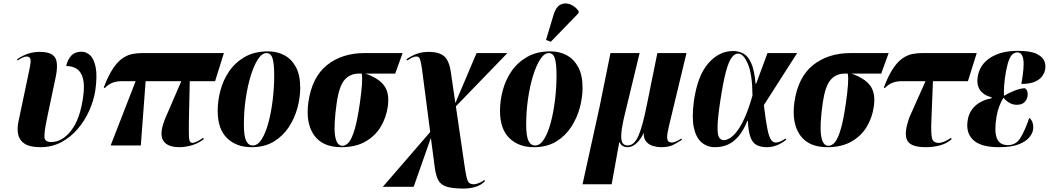

<svg xmlns="http://www.w3.org/2000/svg" viewBox="-20 -844 6086 1114"><path d="M215 10Q155 10 124.5 -9Q94 -28 86 -61.5Q78 -95 87 -138L149 -433Q160 -483 157 -499.5Q154 -516 135 -516Q115 -516 82 -493L79 -500Q113 -523 144.5 -533Q176 -543 210 -543Q278 -543 299 -511Q320 -479 303 -396L252 -154Q236 -76 238 -48Q240 -20 277 -20Q341 -20 392.5 -86Q444 -152 462 -279Q472 -348 461.5 -388Q451 -428 425.5 -444.5Q400 -461 364 -461Q372 -498 393.5 -521Q415 -544 453 -544Q480 -544 502.5 -523.5Q525 -503 535 -454Q545 -405 533 -319Q524 -261 498 -202.5Q472 -144 431 -96Q390 -48 335.5 -19Q281 10 215 10Z M622 0 767 -373H684Q625 -373 588 -333L582 -336Q608 -405 635 -445.5Q662 -486 690.5 -505.5Q719 -525 747 -530.5Q775 -536 802 -536H1279L1228 -373H1081L1076 -145Q1075 -80 1076.5 -47.5Q1078 -15 1097 -15Q1107 -15 1127 -25Q1147 -35 1159 -45L1162 -36Q1125 -9 1087.5 0.5Q1050 10 1022 10Q946 10 924.5 -33Q903 -76 943 -167L1032 -373H825L797 0Z M1439 10Q1351 10 1297 -43Q1243 -96 1243 -202Q1243 -259 1259 -319.5Q1275 -380 1310 -431Q1345 -482 1401 -514Q1457 -546 1536 -546Q1587 -546 1629 -524Q1671 -502 1696.5 -455.5Q1722 -409 1722 -334Q1722 -279 1706 -219Q1690 -159 1656 -107Q1622 -55 1568.5 -22.5Q1515 10 1439 10ZM1447 0Q1476 0 1499 -37Q1522 -74 1538 -134.5Q1554 -195 1562.5 -266.5Q1571 -338 1571 -408Q1571 -473 1561.5 -504.5Q1552 -536 1526 -536Q1500 -536 1476.5 -500Q1453 -464 1434.5 -403.5Q1416 -343 1405.5 -270Q1395 -197 1395 -123Q1395 -55 1408 -27.5Q1421 0 1447 0Z M1960 10Q1851 10 1802 -60Q1753 -130 1769 -250Q1790 -397 1877.5 -466.5Q1965 -536 2094 -536H2316L2273 -417H2100Q2178 -390 2209.5 -346.5Q2241 -303 2230 -226Q2221 -162 2189 -108.5Q2157 -55 2100 -22.5Q2043 10 1960 10ZM1967 2Q1987 2 2004.5 -19Q2022 -40 2038 -94Q2054 -148 2068 -246Q2077 -310 2080 -351.5Q2083 -393 2079 -417H2062Q2011 -417 1979.5 -381Q1948 -345 1934 -250Q1915 -117 1924 -57.5Q1933 2 1967 2Z M2669 250Q2605 250 2571 239Q2537 228 2523 201.5Q2509 175 2503 131L2480 -44L2380 240H2201L2476 -78L2434 -401Q2428 -452 2423 -476.5Q2418 -501 2412.5 -508.5Q2407 -516 2397 -516Q2383 -516 2369.5 -509Q2356 -502 2342 -493L2338 -500Q2372 -523 2401.5 -533Q2431 -543 2469 -543Q2526 -543 2556 -518.5Q2586 -494 2596 -424L2622 -246L2745 -536H2924L2625 -227L2674 108Q2681 158 2687 183.5Q2693 209 2702.5 217Q2712 225 2729 225Q2743 225 2762.5 216.5Q2782 208 2790 200L2794 207Q2772 230 2739.5 240Q2707 250 2669 250Z M3077 10Q2989 10 2935 -43Q2881 -96 2881 -202Q2881 -259 2897 -319.5Q2913 -380 2948 -431Q2983 -482 3039 -514Q3095 -546 3174 -546Q3225 -546 3267 -524Q3309 -502 3334.5 -455.5Q3360 -409 3360 -334Q3360 -279 3344 -219Q3328 -159 3294 -107Q3260 -55 3206.5 -22.5Q3153 10 3077 10ZM3085 0Q3114 0 3137 -37Q3160 -74 3176 -134.5Q3192 -195 3200.5 -266.5Q3209 -338 3209 -408Q3209 -473 3199.5 -504.5Q3190 -536 3164 -536Q3138 -536 3114.5 -500Q3091 -464 3072.5 -403.5Q3054 -343 3043.5 -270Q3033 -197 3033 -123Q3033 -55 3046 -27.5Q3059 0 3085 0ZM3176 -602 3148 -612 3193 -762Q3207 -805 3233 -817.5Q3259 -830 3288 -819Q3317 -808 3338 -779L3336 -767Z M3360 225 3459 -225 3522 -536H3691L3605 -180Q3588 -110 3585 -70.5Q3582 -31 3591.5 -15.5Q3601 0 3622 0Q3660 0 3684.5 -56.5Q3709 -113 3734 -240L3794 -536H3963L3860 -107Q3850 -65 3851 -46Q3852 -27 3860 -22Q3868 -17 3879 -17Q3887 -17 3902 -23Q3917 -29 3933 -40L3937 -33Q3912 -17 3886 -3.5Q3860 10 3815 10Q3793 10 3769 3Q3745 -4 3729.5 -22Q3714 -40 3715 -72H3714Q3707 -54 3693 -35Q3679 -16 3660.5 -3Q3642 10 3621 10Q3588 10 3575 -19H3573L3529 225Z M4128 10Q4084 10 4051.5 -17Q4019 -44 4006 -102.5Q3993 -161 4006 -257Q4027 -405 4089.5 -476.5Q4152 -548 4233 -548Q4266 -548 4293 -533.5Q4320 -519 4338.5 -478Q4357 -437 4364 -358H4367L4433 -536H4605L4412 -234Q4423 -143 4432.5 -96Q4442 -49 4453.5 -33Q4465 -17 4481 -17Q4494 -17 4507.5 -23Q4521 -29 4538 -40L4542 -33Q4513 -11 4486 -0.5Q4459 10 4429 10Q4395 10 4371 -2Q4347 -14 4334.5 -47.5Q4322 -81 4319 -143H4316Q4288 -70 4242 -30Q4196 10 4128 10ZM4180 -31Q4194 -31 4213 -41.5Q4232 -52 4254 -79.5Q4276 -107 4299.5 -158Q4323 -209 4346 -290Q4345 -412 4319.5 -472.5Q4294 -533 4263 -533Q4242 -533 4224.5 -509Q4207 -485 4191.5 -426.5Q4176 -368 4160 -264Q4145 -166 4143.5 -115.5Q4142 -65 4151.5 -48Q4161 -31 4180 -31Z M4780 10Q4671 10 4622 -60Q4573 -130 4589 -250Q4610 -397 4697.5 -466.5Q4785 -536 4914 -536H5136L5093 -417H4920Q4998 -390 5029.5 -346.5Q5061 -303 5050 -226Q5041 -162 5009 -108.5Q4977 -55 4920 -22.5Q4863 10 4780 10ZM4787 2Q4807 2 4824.5 -19Q4842 -40 4858 -94Q4874 -148 4888 -246Q4897 -310 4900 -351.5Q4903 -393 4899 -417H4882Q4831 -417 4799.5 -381Q4768 -345 4754 -250Q4735 -117 4744 -57.5Q4753 2 4787 2Z M5351 10Q5260 10 5242 -33Q5224 -76 5258 -167L5350 -373H5210Q5151 -373 5114 -333L5108 -336Q5134 -405 5161 -445.5Q5188 -486 5216.5 -505.5Q5245 -525 5273 -530.5Q5301 -536 5328 -536H5647L5596 -373H5393L5384 -145Q5381 -79 5386.5 -47Q5392 -15 5426 -15Q5443 -15 5464.5 -25Q5486 -35 5498 -45L5501 -36Q5473 -11 5433.5 -0.5Q5394 10 5351 10Z M5775 10Q5670 10 5626 -32.5Q5582 -75 5595 -148Q5603 -197 5638 -229.5Q5673 -262 5733 -274L5734 -279Q5685 -292 5665 -323.5Q5645 -355 5653 -401Q5665 -470 5726.5 -509.5Q5788 -549 5885 -549Q5958 -549 5993.5 -532Q6029 -515 6039 -490.5Q6049 -466 6044 -441Q6041 -423 6028 -403.5Q6015 -384 5986 -370.5Q5957 -357 5906 -357Q5924 -457 5917.5 -498.5Q5911 -540 5882 -540Q5871 -540 5859 -532.5Q5847 -525 5836.5 -501.5Q5826 -478 5817 -431Q5808 -380 5806 -347Q5804 -314 5805 -288Q5833 -305 5867.5 -318.5Q5902 -332 5927 -332Q5938 -324 5941 -311.5Q5944 -299 5942 -286Q5938 -264 5923 -250Q5908 -236 5879 -236Q5837 -236 5802 -277Q5789 -256 5778 -227.5Q5767 -199 5762 -168Q5748 -86 5763 -44Q5778 -2 5828 -2Q5875 -2 5901 -44.5Q5927 -87 5952 -160Q5964 -152 5971 -132.5Q5978 -113 5973 -87Q5970 -69 5951 -46Q5932 -23 5890.5 -6.5Q5849 10 5775 10Z"/></svg>

Font: Noto Serif Display ExtraCondensed Black
Style: Italic
Weight: 900
Width: 2
Italic angle: -12°
Designer: Monotype Design Team
Foundry: Monotype Imaging Inc.
Version: Version 2.009